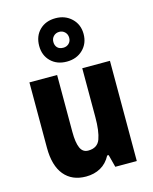

<svg xmlns="http://www.w3.org/2000/svg" viewBox="-125 -925 810 1018"><g transform="rotate(-15 279.5 -416.5)"><path d="M500 -550V0H382L364 -69H356Q335 -29 300 -9.5Q265 10 220 10Q143 10 100.5 -41.5Q58 -93 58 -191V-550H210V-237Q210 -179 223 -149.5Q236 -120 266 -120Q317 -120 332.5 -162.5Q348 -205 348 -282V-550ZM279 -605Q225 -605 191.5 -638Q158 -671 158 -723Q158 -777 191.5 -810Q225 -843 279 -843Q332 -843 367 -809.5Q402 -776 402 -724Q402 -672 367.5 -638.5Q333 -605 279 -605ZM280 -681Q298 -681 310.5 -693Q323 -705 323 -724Q323 -743 310.5 -755.5Q298 -768 280 -768Q261 -768 248.5 -755.5Q236 -743 236 -724Q236 -705 247 -693Q258 -681 280 -681Z"/></g></svg>

Font: Noto Sans Arabic Cond ExtBd
Style: Regular
Weight: 800
Width: 3
Designer: Monotype Design Team, Nadine Chahine, Nizar Qandah and Khaled Hosny
Foundry: Monotype Imaging Inc.
Version: Version 2.012; ttfautohint (v1.8.4.7-5d5b)